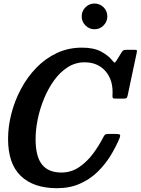

<svg xmlns="http://www.w3.org/2000/svg" viewBox="-20 -1026 776 1060"><path d="M640.5 -264.5Q620.5 -216 590.5 -167Q560.5 -118 518.8 -77.2Q477 -36.5 421.2 -11.8Q365.5 13 294.5 13Q165.5 13 95 -54.5Q24.5 -122 24.5 -259Q24.5 -327.5 42.8 -398.5Q61 -469.5 95.8 -534.8Q130.5 -600 180.2 -651.5Q230 -703 293.5 -733Q357 -763 432.5 -763Q497.5 -763 537.8 -741.5Q578 -720 601 -691Q609.5 -680.5 612.2 -680Q615 -679.5 623.5 -692L653.5 -740.5Q657.5 -746 662.2 -748.5Q667 -751 677 -751H723Q733.5 -751 735.2 -748.2Q737 -745.5 735 -736L685 -500Q682.5 -488.5 679 -485Q675.5 -481.5 662 -481.5H618.5Q605.5 -481.5 603 -485Q600.5 -488.5 601 -499Q606.5 -581 563.8 -631.5Q521 -682 447 -682Q396.5 -682 354 -655Q311.5 -628 278.8 -582.5Q246 -537 223 -481.2Q200 -425.5 188.2 -367.5Q176.5 -309.5 176.5 -258Q176.5 -162 211.8 -117.8Q247 -73.5 319 -73.5Q373 -73.5 416.8 -103.2Q460.5 -133 493.8 -177.8Q527 -222.5 549.5 -267Q554 -276.5 559 -281.5Q564 -286.5 576.5 -286.5H618.5Q638.5 -286.5 642 -282Q645.5 -277.5 640.5 -264.5ZM501.5 -864.5Q472.5 -864.5 451.8 -885.5Q431 -906.5 431 -935.5Q431 -965 451.8 -985.8Q472.5 -1006.5 501.5 -1006.5Q531 -1006.5 551.8 -985.8Q572.5 -965 572.5 -935.5Q572.5 -906.5 551.8 -885.5Q531 -864.5 501.5 -864.5Z"/></svg>

Font: Besley* Narrow Semi
Style: Italic
Weight: 600
Width: 4
Italic angle: -13°
Designer: Owen Earl
Foundry: indestructible type*
Version: Version 3.000; ttfautohint (v1.8.3)